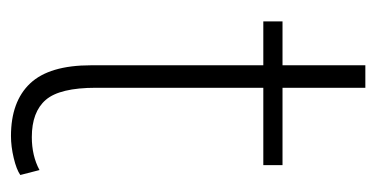

<svg xmlns="http://www.w3.org/2000/svg" viewBox="-188 -490 686 350"><g transform="rotate(90 155.0 -315.0)"><path d="M228 8Q165 8 132 -27Q99 -62 99 -138V-452H19V-487H99V-638H140V-487H281V-452H140V-147Q140 -81 162 -55.5Q184 -30 230 -30Q247 -30 262 -33.5Q277 -37 290 -44L299 -9Q289 -2 268 3Q247 8 228 8Z"/></g></svg>

Font: Nunito Sans 10pt Condensed ExtraLight
Style: Regular
Weight: 250
Width: 3
Designer: Vernon Adams
Foundry: Vernon Adams
Version: Version 3.101;gftools[0.9.27]